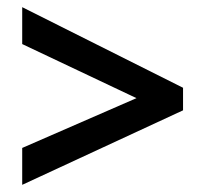

<svg xmlns="http://www.w3.org/2000/svg" viewBox="-20 -628 573 536"><path d="M42 -215V-112L491 -320V-383L42 -608V-505L361 -354Z"/></svg>

Font: Noto Sans Thai Looped SemiCondensed SemiBold
Style: Regular
Weight: 600
Width: 4
Designer: Sasikarn Vongin, Ben Mitchell
Foundry: The Fontpad Ltd
Version: Version 1.001